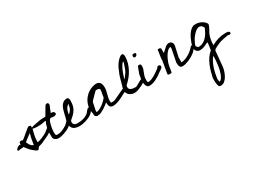

<svg xmlns="http://www.w3.org/2000/svg" viewBox="-106 -1354 3473 2636"><g transform="rotate(-30 1630.5 -35.5)"><path d="M55.7 -137.7Q47.9 -133.8 39.1 -133.3Q30.3 -132.8 21.5 -132.8Q12.7 -132.8 3.9 -132.3Q-4.9 -131.8 -13.7 -127.9Q-30.3 -126 -35.2 -130.4Q-40 -134.8 -38.1 -142.6Q-36.1 -150.4 -27.3 -160.2Q-18.6 -169.9 -7.3 -176.8Q3.9 -183.6 17.1 -186.5Q30.3 -189.5 41 -185.5Q36.1 -203.1 42 -215.8Q47.9 -228.5 65.4 -228.5Q74.2 -228.5 81.5 -227.1Q88.9 -225.6 92.8 -218.8Q107.4 -227.5 131.8 -248.5Q156.2 -269.5 182.1 -291.5Q208 -313.5 229.5 -330.6Q251 -347.7 258.8 -347.7Q261.7 -347.7 266.6 -347.2Q271.5 -346.7 276.9 -344.7Q282.2 -342.8 285.6 -340.3Q289.1 -337.9 289.1 -333V-291Q282.2 -263.7 275.9 -239.7Q269.5 -215.8 265.1 -192.9Q260.7 -169.9 258.8 -146.5Q256.8 -123 256.8 -96.7Q272.5 -96.7 294.4 -103.5Q316.4 -110.4 338.9 -120.1Q361.3 -129.9 380.9 -140.1Q400.4 -150.4 412.1 -157.2Q414.1 -158.2 420.9 -164.1Q427.7 -169.9 435.5 -176.3Q443.4 -182.6 450.7 -188Q458 -193.4 460 -195.3Q461.9 -197.3 469.7 -200.7Q477.5 -204.1 478.5 -205.1Q482.4 -206.1 485.8 -202.6Q489.3 -199.2 492.2 -194.8Q495.1 -190.4 496.6 -186Q498 -181.6 498 -180.7Q498 -170.9 490.2 -161.1Q482.4 -151.4 471.7 -143.1Q460.9 -134.8 449.7 -127.4Q438.5 -120.1 432.6 -114.3Q424.8 -110.4 405.8 -101.6Q386.7 -92.8 365.2 -83Q343.8 -73.2 324.7 -64.5Q305.7 -55.7 297.9 -51.8Q295.9 -50.8 289.1 -49.3Q282.2 -47.9 274.4 -44.9Q266.6 -42 259.3 -40.5Q252 -39.1 250 -38.1Q241.2 -35.2 236.8 -28.3Q232.4 -21.5 228 -14.6Q223.6 -7.8 217.3 -2.9Q210.9 2 197.3 0Q196.3 -1 189 -4.4Q181.6 -7.8 179.7 -9.8Q156.2 -26.4 139.6 -41Q123 -55.7 109.4 -69.8Q95.7 -84 83.5 -100.6Q71.3 -117.2 55.7 -137.7ZM117.2 -176.8Q124 -162.1 130.4 -148.4Q136.7 -134.8 145.5 -122.6Q154.3 -110.4 165.5 -101.6Q176.8 -92.8 193.4 -90.8Q195.3 -105.5 198.2 -126Q201.2 -146.5 205.1 -168.9Q209 -191.4 214.4 -213.4Q219.7 -235.4 226.6 -252H216.8Q201.2 -241.2 187.5 -230.5Q174.8 -220.7 162.1 -211.4Q149.4 -202.1 141.6 -195.3Q140.6 -194.3 138.7 -192.4Q136.7 -190.4 135.7 -190.4Q134.8 -188.5 127 -183.6Q119.1 -178.7 117.2 -176.8ZM226.6 -266.6Q223.6 -266.6 223.6 -262.2Q223.6 -257.8 226.6 -257.8Q230.5 -257.8 230.5 -262.2Q230.5 -266.6 226.6 -266.6Z M484.4 -261.7Q486.3 -265.6 492.2 -273.9Q498 -282.2 498 -288.1V-291Q498 -292 496.1 -293.5Q494.1 -294.9 493.2 -294.9H475.6Q450.2 -287.1 418.5 -284.2Q386.7 -281.2 356.9 -282.2Q327.1 -283.2 305.7 -287.6Q284.2 -292 280.3 -297.9Q276.4 -303.7 294.9 -312Q313.5 -320.3 365.2 -329.1Q368.2 -329.1 378.4 -331.5Q388.7 -334 400.9 -335.9Q413.1 -337.9 423.8 -340.3Q434.6 -342.8 437.5 -342.8Q441.4 -343.8 454.1 -344.2Q466.8 -344.7 480 -345.7Q493.2 -346.7 505.4 -346.7Q517.6 -346.7 522.5 -346.7L527.3 -352.5L603.5 -480.5Q607.4 -487.3 617.7 -491.2Q627.9 -495.1 633.8 -495.1Q646.5 -495.1 651.4 -484.9Q656.2 -474.6 656.2 -464.8Q656.2 -463.9 655.8 -462.9Q655.3 -461.9 655.3 -460.9V-457L612.3 -352.5V-346.7Q614.3 -352.5 619.6 -352.5Q625 -352.5 627.9 -352.5Q642.6 -352.5 656.2 -342.8Q669.9 -333 669.9 -316.4Q669.9 -308.6 665 -303.7Q660.2 -298.8 653.3 -295.9Q646.5 -293 638.7 -291.5Q630.9 -290 625 -290Q613.3 -290 603 -293Q592.8 -295.9 581.1 -295.9Q570.3 -295.9 561.5 -284.7Q552.7 -273.4 545.4 -255.4Q538.1 -237.3 533.2 -214.8Q528.3 -192.4 524.4 -170.9Q520.5 -149.4 519 -130.9Q517.6 -112.3 517.6 -102.5Q517.6 -98.6 518.1 -86.9Q518.6 -75.2 518.6 -71.3Q519.5 -65.4 523.4 -61Q527.3 -56.6 531.2 -51.8H553.7Q592.8 -51.8 631.3 -69.3Q669.9 -86.9 704.1 -109.4Q706.1 -110.4 713.4 -118.7Q720.7 -127 729.5 -135.3Q738.3 -143.6 745.6 -150.4Q752.9 -157.2 755.9 -157.2Q762.7 -157.2 768.6 -150.4Q774.4 -143.6 774.4 -135.7Q774.4 -117.2 761.2 -99.6Q748 -82 727.5 -66.9Q707 -51.8 680.7 -39.1Q654.3 -26.4 628.4 -17.6Q602.5 -8.8 579.6 -3.9Q556.6 1 542 1Q528.3 1 513.7 -2.4Q499 -5.9 487.3 -13.7Q475.6 -21.5 467.8 -33.2Q460 -44.9 460 -62.5V-170.9Z M745.1 -152.3Q747.1 -158.2 751.5 -173.3Q755.9 -188.5 760.3 -206.1Q764.6 -223.6 768.1 -239.7Q771.5 -255.9 773.4 -261.7Q779.3 -285.2 787.6 -312.5Q795.9 -339.8 810.5 -363.3Q825.2 -386.7 848.1 -401.9Q871.1 -417 905.3 -417Q918 -417 923.3 -407.7Q928.7 -398.4 932.6 -387.7Q932.6 -383.8 933.1 -373.5Q933.6 -363.3 933.6 -359.4Q933.6 -317.4 925.3 -285.2Q917 -252.9 899.9 -225.6Q882.8 -198.2 858.4 -174.3Q834 -150.4 802.7 -124Q801.8 -121.1 799.8 -114.3Q797.9 -107.4 797.9 -104.5V-102.5Q797.9 -85 803.7 -74.2Q809.6 -63.5 819.8 -57.1Q830.1 -50.8 843.3 -49.3Q856.4 -47.9 872.1 -47.9Q918 -47.9 960 -60.5Q1002 -73.2 1037.1 -101.6Q1042 -106.4 1049.3 -115.7Q1056.6 -125 1064.5 -134.8Q1072.3 -144.5 1081.1 -151.9Q1089.8 -159.2 1099.6 -159.2Q1109.4 -159.2 1111.3 -151.4Q1113.3 -143.6 1113.3 -135.7Q1113.3 -114.3 1100.1 -95.2Q1086.9 -76.2 1065.9 -61Q1044.9 -45.9 1018.1 -34.2Q991.2 -22.5 964.8 -14.6Q938.5 -6.8 914.6 -2.9Q890.6 1 874 1Q822.3 1 787.6 -16.1Q752.9 -33.2 740.2 -85ZM884.8 -344.7Q865.2 -327.1 854 -313Q842.8 -298.8 836.4 -283.7Q830.1 -268.6 825.7 -251Q821.3 -233.4 816.4 -210Q835 -224.6 847.2 -239.3Q859.4 -253.9 867.2 -269.5Q875 -285.2 878.9 -303.2Q882.8 -321.3 884.8 -344.7Z M1112.3 -29.3Q1112.3 -32.2 1112.3 -43.9Q1112.3 -55.7 1112.3 -59.6Q1095.7 -118.2 1107.9 -174.8Q1120.1 -231.4 1151.9 -276.9Q1183.6 -322.3 1232.9 -353Q1282.2 -383.8 1340.8 -390.6H1358.4Q1379.9 -390.6 1394 -381.3Q1408.2 -372.1 1416.5 -357.4Q1424.8 -342.8 1428.2 -324.2Q1431.6 -305.7 1431.6 -287.1Q1431.6 -261.7 1426.3 -237.8Q1420.9 -213.9 1414.6 -189.5Q1408.2 -165 1402.8 -141.1Q1397.5 -117.2 1397.5 -90.8V-85Q1398.4 -83 1399.9 -73.7Q1401.4 -64.5 1402.3 -62.5Q1404.3 -62.5 1412.1 -62Q1419.9 -61.5 1421.9 -61.5Q1431.6 -61.5 1440.9 -62Q1450.2 -62.5 1460 -66.4L1645.5 -152.3Q1646.5 -152.3 1648.9 -152.8Q1651.4 -153.3 1652.3 -153.3Q1662.1 -153.3 1668.5 -147.5Q1674.8 -141.6 1674.8 -131.8Q1674.8 -127 1674.3 -122.6Q1673.8 -118.2 1668.9 -114.3Q1662.1 -109.4 1644 -100.6Q1626 -91.8 1605.5 -81.1Q1585 -70.3 1566.9 -60.5Q1548.8 -50.8 1541 -47.9Q1527.3 -40 1510.7 -33.7Q1494.1 -27.3 1476.6 -21.5Q1459 -15.6 1441.9 -12.2Q1424.8 -8.8 1411.1 -8.8Q1389.6 -8.8 1376 -16.1Q1362.3 -23.4 1355.5 -35.6Q1348.6 -47.9 1346.2 -64.9Q1343.8 -82 1345.7 -100.6Q1326.2 -85 1303.7 -67.4Q1281.2 -49.8 1256.8 -35.2Q1232.4 -20.5 1207 -9.8Q1181.6 1 1155.3 1Q1140.6 1 1128.9 -6.3Q1117.2 -13.7 1112.3 -29.3ZM1165 -49.8Q1187.5 -49.8 1214.8 -63Q1242.2 -76.2 1268.6 -95.7Q1294.9 -115.2 1316.4 -137.2Q1337.9 -159.2 1349.6 -176.8Q1350.6 -206.1 1357.9 -232.9Q1365.2 -259.8 1365.2 -288.1Q1365.2 -290 1364.7 -293.9Q1364.3 -297.9 1364.3 -299.8Q1351.6 -310.5 1342.8 -312.5Q1334 -314.5 1319.3 -314.5Q1317.4 -314.5 1311 -314.5Q1304.7 -314.5 1302.7 -313.5Q1296.9 -308.6 1283.2 -295.4Q1269.5 -282.2 1254.4 -266.6Q1239.3 -251 1226.1 -237.3Q1212.9 -223.6 1208 -218.8Q1207 -218.8 1204.1 -215.3Q1201.2 -211.9 1197.8 -207Q1194.3 -202.1 1191.9 -197.8Q1189.5 -193.4 1188.5 -190.4L1165 -76.2Z M1644.5 -176.8Q1644.5 -176.8 1646 -178.2Q1647.5 -179.7 1648.4 -180.7Q1650.4 -189.5 1656.2 -210.9Q1662.1 -232.4 1668.9 -257.3Q1675.8 -282.2 1682.1 -303.7Q1688.5 -325.2 1691.4 -333Q1692.4 -336.9 1697.8 -350.1Q1703.1 -363.3 1710 -378.9Q1716.8 -394.5 1723.6 -410.2Q1730.5 -425.8 1733.4 -433.6Q1740.2 -447.3 1754.4 -469.7Q1768.6 -492.2 1786.6 -512.2Q1804.7 -532.2 1824.2 -547.4Q1843.8 -562.5 1860.4 -562.5Q1869.1 -562.5 1874.5 -557.6Q1879.9 -552.7 1882.3 -546.4Q1884.8 -540 1885.7 -532.2Q1886.7 -524.4 1886.7 -518.6Q1886.7 -467.8 1872.6 -417.5Q1858.4 -367.2 1834 -321.3Q1809.6 -275.4 1775.9 -234.9Q1742.2 -194.3 1705.1 -162.1Q1704.1 -159.2 1702.6 -150.4Q1701.2 -141.6 1700.2 -137.7V-135.7Q1700.2 -116.2 1710.4 -104.5Q1720.7 -92.8 1735.4 -87.4Q1750 -82 1768.1 -80.1Q1786.1 -78.1 1802.7 -78.1Q1811.5 -78.1 1828.6 -86.9Q1845.7 -95.7 1863.8 -106.9Q1881.8 -118.2 1899.4 -127Q1917 -135.7 1925.8 -135.7Q1934.6 -135.7 1939.5 -129.9Q1944.3 -124 1944.3 -115.2Q1944.3 -100.6 1921.9 -84Q1899.4 -67.4 1870.1 -53.2Q1840.8 -39.1 1814 -29.3Q1787.1 -19.5 1778.3 -19.5Q1749 -13.7 1723.6 -19Q1698.2 -24.4 1679.7 -37.6Q1661.1 -50.8 1648.9 -69.8Q1636.7 -88.9 1633.8 -109.4ZM1829.1 -467.8Q1820.3 -467.8 1809.1 -453.6Q1797.9 -439.5 1787.1 -420.9Q1776.4 -402.3 1768.1 -385.3Q1759.8 -368.2 1758.8 -362.3Q1755.9 -355.5 1750 -339.8Q1744.1 -324.2 1738.3 -307.1Q1732.4 -290 1727.1 -274.4Q1721.7 -258.8 1719.7 -252H1724.6Q1724.6 -252 1730.5 -259.3Q1736.3 -266.6 1743.7 -276.4Q1751 -286.1 1759.3 -296.4Q1767.6 -306.6 1771.5 -313.5Q1775.4 -319.3 1782.2 -331.5Q1789.1 -343.8 1791 -346.7Q1794.9 -357.4 1801.8 -375.5Q1808.6 -393.6 1814.5 -411.1Q1820.3 -428.7 1824.7 -441.9Q1829.1 -455.1 1829.1 -457Z M1931.6 -205.1Q1932.6 -210 1937.5 -222.7Q1942.4 -235.4 1947.8 -250Q1953.1 -264.6 1958 -277.3Q1962.9 -290 1964.8 -294.9Q1970.7 -310.5 1976.1 -315.4Q1981.4 -320.3 1996.1 -320.3Q2011.7 -320.3 2016.6 -309.6Q2021.5 -298.8 2021.5 -284.2Q2021.5 -258.8 2014.2 -237.8Q2006.8 -216.8 1998 -195.8Q1989.3 -174.8 1981.9 -150.9Q1974.6 -127 1974.6 -95.7Q1974.6 -91.8 1974.6 -84.5Q1974.6 -77.1 1975.6 -69.8Q1976.6 -62.5 1979.5 -57.1Q1982.4 -51.8 1987.3 -51.8Q2012.7 -51.8 2038.6 -62Q2064.5 -72.3 2089.4 -86.4Q2114.3 -100.6 2137.2 -117.7Q2160.2 -134.8 2178.7 -147.5Q2185.5 -152.3 2189 -157.2Q2192.4 -162.1 2195.3 -166.5Q2198.2 -170.9 2202.6 -174.3Q2207 -177.7 2216.8 -177.7Q2229.5 -177.7 2237.8 -172.4Q2246.1 -167 2246.1 -153.3Q2246.1 -147.5 2245.6 -142.6Q2245.1 -137.7 2240.2 -133.8Q2239.3 -130.9 2232.9 -126Q2226.6 -121.1 2219.7 -115.7Q2212.9 -110.4 2207 -106Q2201.2 -101.6 2198.2 -100.6Q2197.3 -100.6 2192.9 -98.1Q2188.5 -95.7 2187.5 -95.7Q2186.5 -94.7 2185.1 -93.3Q2183.6 -91.8 2183.6 -90.8Q2163.1 -75.2 2139.2 -59.1Q2115.2 -43 2088.9 -29.8Q2062.5 -16.6 2034.7 -7.8Q2006.8 1 1979.5 1Q1956.1 1 1943.8 -11.2Q1931.6 -23.4 1925.8 -42Q1919.9 -60.5 1918.9 -81.1Q1918 -101.6 1918 -118.2ZM1978.5 -461.9Q1978.5 -479.5 1985.4 -485.4Q1992.2 -491.2 2009.8 -491.2Q2018.6 -491.2 2027.3 -487.8Q2036.1 -484.4 2036.1 -471.7Q2036.1 -459 2023.9 -448.2Q2011.7 -437.5 2000 -437.5Q1988.3 -437.5 1983.4 -444.8Q1978.5 -452.1 1978.5 -461.9Z M2267.6 -19.5 2300.8 -214.8V-242.2L2320.3 -372.1Q2323.2 -376 2331.1 -376.5Q2338.9 -377 2341.8 -377Q2349.6 -377 2359.9 -371.6Q2370.1 -366.2 2370.1 -357.4V-291Q2374 -293.9 2383.8 -302.7Q2393.6 -311.5 2404.8 -321.3Q2416 -331.1 2425.8 -339.8Q2435.5 -348.6 2438.5 -352.5Q2449.2 -362.3 2464.4 -369.1Q2479.5 -376 2493.2 -376Q2521.5 -376 2537.6 -358.4Q2553.7 -340.8 2553.7 -313.5Q2553.7 -311.5 2553.2 -311Q2552.7 -310.5 2552.7 -308.6V-304.7L2515.6 -137.7V-58.6Q2545.9 -58.6 2578.6 -70.8Q2611.3 -83 2641.6 -101.6Q2671.9 -120.1 2698.2 -144Q2724.6 -168 2744.1 -190.4H2748Q2754.9 -190.4 2759.3 -186Q2763.7 -181.6 2763.7 -174.8Q2763.7 -153.3 2749.5 -132.3Q2735.4 -111.3 2713.4 -92.8Q2691.4 -74.2 2662.6 -57.6Q2633.8 -41 2606 -29.3Q2578.1 -17.6 2551.8 -10.7Q2525.4 -3.9 2506.8 -3.9Q2488.3 -3.9 2477.5 -10.7Q2466.8 -17.6 2461.4 -28.8Q2456.1 -40 2454.6 -53.7Q2453.1 -67.4 2453.1 -83V-95.7L2491.2 -285.2V-317.4Q2467.8 -317.4 2444.8 -296.9Q2421.9 -276.4 2403.8 -247.1Q2385.7 -217.8 2372.6 -187.5Q2359.4 -157.2 2353.5 -137.7Q2351.6 -130.9 2347.7 -113.3Q2343.8 -95.7 2340.3 -76.2Q2336.9 -56.6 2334 -39.1Q2331.1 -21.5 2330.1 -13.7Q2331.1 -7.8 2326.7 -4.9Q2322.3 -2 2316.4 -0.5Q2310.5 1 2304.2 1Q2297.9 1 2293.9 1Q2285.2 1 2276.4 -2Q2267.6 -4.9 2267.6 -16.6Z M2794.9 476.6Q2790 461.9 2786.6 449.2Q2783.2 436.5 2782.2 425.3Q2781.2 414.1 2780.8 402.8Q2780.3 391.6 2780.3 376Q2780.3 374 2780.3 368.7Q2780.3 363.3 2780.3 356.9Q2780.3 350.6 2780.8 345.2Q2781.2 339.8 2781.2 337.9Q2792 290 2805.2 243.7Q2818.4 197.3 2836.9 153.8Q2855.5 110.4 2881.8 71.8Q2908.2 33.2 2947.3 0Q2948.2 -4.9 2950.2 -19.5Q2952.1 -34.2 2955.1 -49.8Q2958 -65.4 2959.5 -79.6Q2960.9 -93.8 2961.9 -100.6Q2961.9 -102.5 2961.4 -109.9Q2960.9 -117.2 2960.9 -119.1H2958Q2923.8 -101.6 2892.6 -88.4Q2861.3 -75.2 2824.2 -75.2Q2803.7 -75.2 2789.6 -82Q2775.4 -88.9 2766.6 -100.6Q2757.8 -112.3 2753.4 -127.9Q2749 -143.6 2748 -162.1L2771.5 -233.4Q2780.3 -257.8 2793.5 -285.6Q2806.6 -313.5 2823.7 -338.9Q2840.8 -364.3 2863.3 -385.3Q2885.7 -406.2 2914.1 -415Q2952.1 -420.9 2984.9 -413.1Q3017.6 -405.3 3042 -390.6Q3066.4 -376 3081.5 -358.9Q3096.7 -341.8 3099.6 -329.1Q3097.7 -314.5 3090.8 -298.3Q3084 -282.2 3075.7 -266.1Q3067.4 -250 3059.1 -236.8Q3050.8 -223.6 3046.9 -214.8Q3039.1 -197.3 3033.2 -177.7Q3027.3 -158.2 3022.9 -137.7Q3018.6 -117.2 3016.1 -96.2Q3013.7 -75.2 3013.7 -57.6V-43Q3063.5 -72.3 3121.1 -88.9Q3178.7 -105.5 3235.4 -105.5Q3242.2 -105.5 3253.4 -105.5Q3264.6 -105.5 3274.9 -103Q3285.2 -100.6 3293 -94.2Q3300.8 -87.9 3300.8 -76.2Q3300.8 -57.6 3280.3 -57.6Q3277.3 -57.6 3266.6 -59.1Q3255.9 -60.5 3252 -62.5Q3245.1 -61.5 3228.5 -58.6Q3211.9 -55.7 3192.4 -51.8Q3172.9 -47.9 3156.2 -43.9Q3139.6 -40 3132.8 -39.1Q3129.9 -38.1 3121.6 -34.7Q3113.3 -31.2 3103.5 -27.3Q3093.8 -23.4 3084.5 -20Q3075.2 -16.6 3072.3 -13.7Q3064.5 -11.7 3054.2 -6.3Q3043.9 -1 3034.2 4.4Q3024.4 9.8 3017.1 14.2Q3009.8 18.6 3009.8 19.5L3000 33.2L2976.6 280.3Q2973.6 305.7 2962.4 341.8Q2951.2 377.9 2932.6 411.1Q2914.1 444.3 2887.2 467.3Q2860.4 490.2 2826.2 490.2Q2816.4 490.2 2809.1 487.8Q2801.8 485.4 2794.9 476.6ZM2828.1 380.9Q2829.1 389.6 2830.6 406.2Q2832 422.9 2836.9 433.6Q2855.5 428.7 2871.1 406.7Q2886.7 384.8 2897.5 357.4Q2908.2 330.1 2915 303.2Q2921.9 276.4 2923.8 261.7Q2927.7 239.3 2930.2 219.2Q2932.6 199.2 2934.6 181.2Q2936.5 163.1 2937.5 145.5Q2938.5 127.9 2938.5 107.4Q2938.5 104.5 2938 94.2Q2937.5 84 2937.5 81.1Q2911.1 115.2 2893.6 150.4Q2876 185.5 2863.8 222.2Q2851.6 258.8 2843.3 298.3Q2835 337.9 2828.1 380.9ZM2804.7 -143.6Q2807.6 -135.7 2813 -129.9Q2818.4 -124 2828.1 -124Q2868.2 -124 2899.9 -141.1Q2931.6 -158.2 2956.1 -185.5Q2980.5 -212.9 2998.5 -245.1Q3016.6 -277.3 3029.3 -309.6V-313.5Q3013.7 -345.7 2993.7 -355Q2973.6 -364.3 2951.7 -357.9Q2929.7 -351.6 2907.2 -332.5Q2884.8 -313.5 2864.7 -289.6Q2844.7 -265.6 2829.1 -239.3Q2813.5 -212.9 2804.7 -190.9Q2795.9 -168.9 2794.9 -155.3Q2793.9 -141.6 2804.7 -143.6Z"/></g></svg>

Font: Cedarville Cursive
Style: Regular
Weight: 400
Designer: Kimberly Geswein
Foundry: Kimberly Geswein
Version: Version 1.001 2010